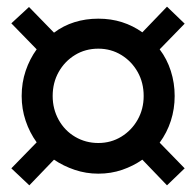

<svg xmlns="http://www.w3.org/2000/svg" viewBox="-20 -533 589 576"><path d="M68 23 14 -28 90 -106Q69 -135 57 -170.5Q45 -206 45 -245Q45 -285 57 -320.5Q69 -356 90 -385L14 -463L67 -512L142 -435Q170 -456 203.5 -466.5Q237 -477 275 -477Q313 -477 346 -466.5Q379 -456 407 -436L481 -513L534 -462L459 -385Q481 -356 492.5 -320Q504 -284 504 -245Q504 -206 492.5 -170.5Q481 -135 459 -105L534 -28L481 23L407 -54Q380 -35 346.5 -23.5Q313 -12 275 -12Q238 -12 204 -23.5Q170 -35 142 -54ZM275 -104Q313 -104 344 -123Q375 -142 393 -174Q411 -206 411 -245Q411 -285 393 -317Q375 -349 344 -368Q313 -387 275 -387Q236 -387 205 -368Q174 -349 156 -317Q138 -285 138 -245Q138 -206 156 -173.5Q174 -141 205.5 -122.5Q237 -104 275 -104Z"/></svg>

Font: Nunito Sans 10pt SemiCondensed
Style: Bold Italic
Weight: 700
Width: 4
Italic angle: -9°
Designer: Vernon Adams
Foundry: Vernon Adams
Version: Version 3.101;gftools[0.9.27]